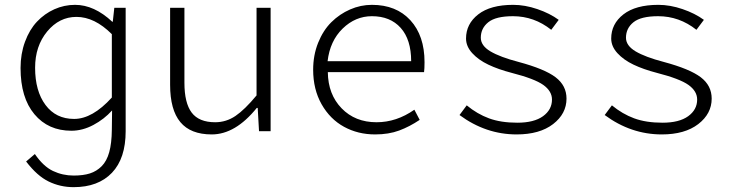

<svg xmlns="http://www.w3.org/2000/svg" viewBox="-20 -542 3038 793"><path d="M284.2 231Q229 231 181.2 207.8Q133.3 184.6 87.9 125L124 94.2Q158.7 145 198.7 164.1Q238.8 183.1 284.2 183.1Q323.7 183.1 351.3 174.3Q378.9 165.5 399.9 144.5Q420.9 123.5 431.2 86.4Q441.4 49.3 441.9 -5.9L442.9 -85.9Q410.6 -49.8 365.7 -25.9Q320.8 -2 274.9 -2Q179.2 -2 122.1 -70.3Q64.9 -138.7 64.9 -261.2Q64.9 -319.8 83.3 -369.6Q101.6 -419.4 132.6 -452.4Q163.6 -485.4 204.3 -503.7Q245.1 -522 290 -522Q369.1 -522 443.8 -452.1H445.8L452.1 -509.8H499V0Q499 112.3 442.4 171.6Q385.7 231 284.2 231ZM286.1 -50.8Q361.8 -50.8 441.9 -139.2V-400.9Q370.6 -472.2 295.9 -472.2Q224.6 -472.2 174.8 -411.9Q125 -351.6 125 -262.2Q125 -166 168 -108.4Q210.9 -50.8 286.1 -50.8Z M854.5 13.2Q767.1 13.2 724.9 -37.6Q682.6 -88.4 682.6 -191.9V-509.8H741.7V-200.2Q741.7 -116.7 771.7 -76.9Q801.8 -37.1 868.7 -37.1Q914.1 -37.1 952.4 -63Q990.7 -88.9 1039.6 -147.9V-509.8H1097.7V0H1049.8L1044.4 -96.2H1040.5Q952.1 13.2 854.5 13.2Z M1529.3 13.2Q1458.5 13.2 1400.9 -18.3Q1343.3 -49.8 1308.3 -111.3Q1273.4 -172.9 1273.4 -253.9Q1273.4 -314 1293.9 -365.2Q1314.5 -416.5 1348.4 -450.2Q1382.3 -483.9 1425.8 -502.9Q1469.2 -522 1516.1 -522Q1616.7 -522 1675 -458.3Q1733.4 -394.5 1733.4 -285.2Q1733.4 -257.3 1731.4 -244.1H1334Q1335 -152.3 1390.9 -94.7Q1446.8 -37.1 1535.2 -37.1Q1617.7 -37.1 1691.4 -88.9L1713.4 -46.9Q1671.9 -19 1628.7 -2.9Q1585.4 13.2 1529.3 13.2ZM1333 -289.1H1678.2Q1678.2 -378.4 1635 -426.8Q1591.8 -475.1 1516.1 -475.1Q1447.8 -475.1 1395.3 -424.1Q1342.8 -373 1333 -289.1Z M2113.8 13.2Q1986.3 13.2 1877.9 -66.9L1907.7 -106.9Q1950.7 -71.3 1999.8 -53.2Q2048.8 -35.2 2116.7 -35.2Q2185.5 -35.2 2222.7 -62Q2259.8 -88.9 2259.8 -130.9Q2259.8 -165.5 2223.9 -191.2Q2188 -216.8 2092.8 -241.2Q2038.1 -255.4 1997.1 -274.9Q1956.1 -294.4 1930.4 -322.5Q1904.8 -350.6 1904.8 -382.8Q1904.8 -443.4 1955.3 -482.7Q2005.9 -522 2099.6 -522Q2147.9 -522 2199.5 -504.4Q2251 -486.8 2287.6 -460L2256.8 -418.9Q2186 -475.1 2098.6 -475.1Q2027.8 -475.1 1996.8 -450.2Q1965.8 -425.3 1965.8 -386.2Q1965.8 -353.5 2005.6 -329.8Q2045.4 -306.2 2122.1 -286.1Q2229.5 -257.3 2274.7 -222.9Q2319.8 -188.5 2319.8 -134.8Q2319.8 -72.3 2264.4 -29.5Q2209 13.2 2113.8 13.2Z M2713.4 13.2Q2585.9 13.2 2477.5 -66.9L2507.3 -106.9Q2550.3 -71.3 2599.4 -53.2Q2648.4 -35.2 2716.3 -35.2Q2785.2 -35.2 2822.3 -62Q2859.4 -88.9 2859.4 -130.9Q2859.4 -165.5 2823.5 -191.2Q2787.6 -216.8 2692.4 -241.2Q2637.7 -255.4 2596.7 -274.9Q2555.7 -294.4 2530 -322.5Q2504.4 -350.6 2504.4 -382.8Q2504.4 -443.4 2554.9 -482.7Q2605.5 -522 2699.2 -522Q2747.6 -522 2799.1 -504.4Q2850.6 -486.8 2887.2 -460L2856.4 -418.9Q2785.6 -475.1 2698.2 -475.1Q2627.4 -475.1 2596.4 -450.2Q2565.4 -425.3 2565.4 -386.2Q2565.4 -353.5 2605.2 -329.8Q2645 -306.2 2721.7 -286.1Q2829.1 -257.3 2874.3 -222.9Q2919.4 -188.5 2919.4 -134.8Q2919.4 -72.3 2864 -29.5Q2808.6 13.2 2713.4 13.2Z"/></svg>

Font: Office Code Pro D Light
Style: Regular
Weight: 300
Designer: Nathan Rutzky & Paul D. Hunt
Foundry: Adobe Systems Incorporated
Version: Version 1.004;PS 001.004;hotconv 1.0.70;makeotf.lib2.5.58329